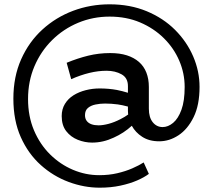

<svg xmlns="http://www.w3.org/2000/svg" viewBox="-20 -687 986 890"><path d="M442 183Q370 183 298.5 156.5Q227 130 169 78Q111 26 76.5 -51Q42 -128 42 -230Q42 -331 78 -412Q114 -493 176.5 -550Q239 -607 319 -637Q399 -667 488 -667Q583 -667 660 -635Q737 -603 791.5 -548.5Q846 -494 875.5 -425.5Q905 -357 905 -284Q905 -200 877.5 -144Q850 -88 807.5 -60Q765 -32 718 -32Q671 -32 639 -53Q608 -73 591 -104Q554 -70 507 -49Q458 -26 407 -26Q373 -26 340.5 -39Q308 -52 287 -79Q266 -106 266 -149Q266 -181 281 -205.5Q296 -230 321 -245.5Q346 -261 377.5 -269Q409 -277 442 -277Q484 -277 522 -270Q547 -265 573 -257V-288Q573 -326 543.5 -342.5Q514 -359 474 -359Q435 -359 394 -349Q353 -339 310 -320L289 -396Q340 -417 389 -429Q438 -441 491 -441Q535 -441 568 -430.5Q601 -420 624 -400Q647 -380 658.5 -350.5Q670 -321 670 -284V-183Q670 -143 688 -120.5Q706 -98 734 -98Q759 -98 782.5 -117.5Q806 -137 821 -178Q836 -219 836 -284Q836 -347 811 -405.5Q786 -464 739.5 -510Q693 -556 629.5 -583Q566 -610 488 -610Q411 -610 342.5 -581.5Q274 -553 221.5 -501Q169 -449 139.5 -379.5Q110 -310 110 -228Q110 -148 137.5 -83Q165 -18 212 28.5Q259 75 318 100Q377 125 440 125Q485 125 523.5 116Q562 107 593 93.5Q624 80 646 66L670 119Q649 135 615.5 149.5Q582 164 538 173.5Q494 183 442 183ZM574 -156Q573 -164 573 -173V-193Q547 -200 526 -203Q496 -207 467 -207Q444 -207 422.5 -202.5Q401 -198 387.5 -186.5Q374 -175 374 -153Q374 -137 382 -126.5Q390 -116 404 -111Q418 -106 437 -106Q457 -106 483.5 -113Q510 -120 539 -135Q557 -144 574 -156Z"/></svg>

Font: BioRhyme ExtraBold SemiBold
Style: Regular
Weight: 600
Version: Version 1.600;gftools[0.9.33]